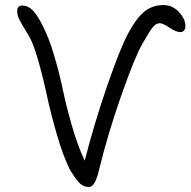

<svg xmlns="http://www.w3.org/2000/svg" viewBox="-20 -728 756 759"><path d="M332 11.2Q312.5 11.2 297.6 -1.2Q282.7 -13.7 255.9 -58.1Q229 -112.3 204.6 -196.8Q180.2 -281.2 165 -352.3Q149.9 -423.3 130.1 -492.4Q110.4 -561.5 90.8 -591.8Q65.4 -632.3 56.6 -650.4Q47.9 -668.5 47.9 -684.1Q47.9 -706.1 68.8 -706.1Q90.3 -706.1 108.6 -688Q127 -669.9 147.9 -627.9Q172.9 -580.6 194.1 -508.8Q215.3 -437 228.5 -373.3Q241.7 -309.6 264.4 -230.5Q287.1 -151.4 314.9 -92.8Q352.5 -240.2 404.1 -389.9Q455.6 -539.6 488.8 -600.1Q520.5 -658.2 552 -683.1Q583.5 -708 626 -708Q661.6 -708 687.3 -680.7Q712.9 -653.3 712.9 -625Q712.9 -614.3 707.5 -607.7Q702.1 -601.1 692.9 -601.1Q675.8 -601.1 649.9 -618.7Q624 -636.2 611.8 -636.2Q596.7 -636.2 583.7 -620.1Q570.8 -604 543 -555.2Q512.7 -502 459.2 -349.9Q405.8 -197.8 370.1 -50.8Q355 11.2 332 11.2Z"/></svg>

Font: Shantell Sans Normal
Style: Regular
Weight: 300
Designer: Stephen Nixon, Anya Danilova, Shantell Martin
Foundry: Arrow Type
Version: Version 1.006;[559af2be0]